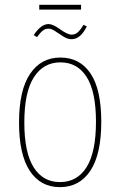

<svg xmlns="http://www.w3.org/2000/svg" viewBox="-20 -768 500 798"><path d="M316.9 -728H143.1V-748H316.9ZM277.8 -605Q261.2 -605 243.7 -616Q226.1 -627 210.2 -637.9Q194.3 -648.9 182.1 -648.9Q168.5 -648.9 158 -640.9Q147.5 -632.8 133.8 -613.8L120.1 -622.1Q150.4 -668 182.1 -668Q199.7 -668 230.2 -646Q260.7 -624 277.8 -624Q292 -624 303 -633.5Q314 -643.1 327.1 -665L340.8 -658.2Q314.5 -605 277.8 -605ZM231 -528.8Q312 -528.8 356.4 -462.4Q400.9 -396 400.9 -262.2Q400.9 -127 355.7 -58.6Q310.5 9.8 229 9.8Q147.9 9.8 103.5 -58.3Q59.1 -126.5 59.1 -258.8Q59.1 -392.6 104.7 -460.7Q150.4 -528.8 231 -528.8ZM231 -508.8Q160.6 -508.8 120.8 -446.8Q81.1 -384.8 81.1 -258.8Q81.1 -134.8 119.6 -73Q158.2 -11.2 229 -11.2Q300.8 -11.2 339.8 -73.2Q378.9 -135.3 378.9 -262.2Q378.9 -386.7 340.3 -447.8Q301.8 -508.8 231 -508.8Z"/></svg>

Font: Fira Sans Compressed Thin
Style: Regular
Weight: 100
Width: 1
Designer: Carrois Corporate & Edenspiekermann AG
Foundry: Carrois Corporate GbR & Edenspiekermann AG
Version: Version 4.203;PS 004.203;hotconv 1.0.88;makeotf.lib2.5.64775